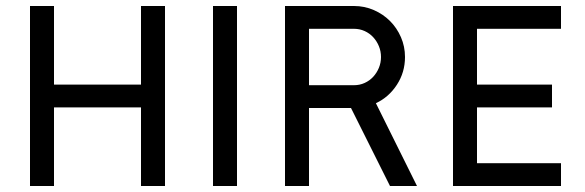

<svg xmlns="http://www.w3.org/2000/svg" viewBox="-20 -620 1950 640"><path d="M530 0H450V-262H160V0H80V-600H160V-338H450V-600H530Z M770 0H690V-600H770Z M1370 0H1280L1150 -260H1010V0H930V-600H1160Q1195 -600 1226 -586.5Q1257 -573 1280 -550Q1303 -527 1316.5 -496Q1330 -465 1330 -430Q1330 -379 1303 -337.5Q1276 -296 1233 -276ZM1250 -430Q1250 -449 1243 -466Q1236 -483 1224 -496Q1212 -509 1195.5 -516.5Q1179 -524 1160 -524H1010V-336H1160Q1179 -336 1195.5 -343.5Q1212 -351 1224 -364Q1236 -377 1243 -394Q1250 -411 1250 -430Z M1850 0H1490V-600H1850V-524H1570V-338H1820V-262H1570V-76H1850Z"/></svg>

Font: Gauge
Style: Regular
Weight: 400
Designer: Daniel Pimley
Foundry: Daniel Pimley
Version: Version 2.0